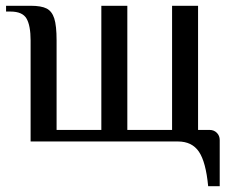

<svg xmlns="http://www.w3.org/2000/svg" viewBox="-20 -490 805 665"><path d="M596 0H86V-350Q86 -401 72 -425.5Q58 -450 16 -450H1V-470H86Q123 -470 141.5 -460.5Q160 -451 168 -426Q176 -401 176 -350V-40H331V-470H421V-40H576V-470H666V-40H706Q721 -40 731 -30Q741 -20 741 -5V155H701Q693 71 669 35.5Q645 0 596 0Z"/></svg>

Font: Philosopher
Style: Regular
Weight: 400
Designer: Jovanny Lemonad
Foundry: Jovanny Lemonad
Version: Version 2.000